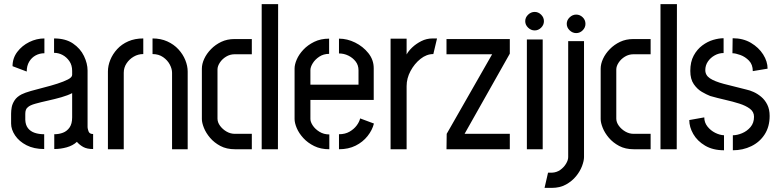

<svg xmlns="http://www.w3.org/2000/svg" viewBox="-20 -726 3784 934"><path d="M195 -1Q145 -1 109 -19.5Q73 -38 53.5 -67Q34 -96 34 -125V-173Q34 -188 37 -204.5Q40 -221 51 -238Q62 -255 85 -267Q101 -275 130.5 -283.5Q160 -292 194 -300.5Q228 -309 259 -319Q290 -329 310.5 -339.5Q331 -350 331 -362V-381Q331 -409 317.5 -428.5Q304 -448 284.5 -458.5Q265 -469 243 -469V-539Q299 -539 335 -514.5Q371 -490 388.5 -453.5Q406 -417 406 -383V-107Q406 -101 410.5 -87.5Q415 -74 433 -74V-1Q403 -1 385 -11Q367 -21 354 -36Q335 -18 305 -9.5Q275 -1 244 -1V-73Q267 -73 286.5 -80.5Q306 -88 318.5 -106Q331 -124 331 -155V-273Q310 -262 278.5 -253Q247 -244 213 -236.5Q179 -229 152 -221.5Q125 -214 115 -204Q103 -195 103 -172V-143Q104 -118 116 -102.5Q128 -87 148.5 -80Q169 -73 195 -73ZM110 -378 41 -404Q41 -443 64 -473.5Q87 -504 122.5 -521.5Q158 -539 196 -539V-467Q173 -467 153.5 -456.5Q134 -446 122 -426Q110 -406 110 -378Z M505 -378Q505 -406 516.5 -434.5Q528 -463 550 -487Q572 -511 604 -525Q636 -539 677 -539V-463Q652 -463 630.5 -450.5Q609 -438 595.5 -417.5Q582 -397 582 -372V0H505ZM817 -372Q817 -391 806 -412Q795 -433 773.5 -448Q752 -463 722 -463V-539Q762 -539 794 -524.5Q826 -510 848 -486Q870 -462 881.5 -433.5Q893 -405 893 -378V0H817Z M1123 0Q1082 0 1052 -16Q1022 -32 1002 -55.5Q982 -79 972 -104Q962 -129 962 -147V-392Q962 -415 973.5 -440Q985 -465 1006.5 -487Q1028 -509 1056.5 -522.5Q1085 -536 1120 -536H1205V-462H1121Q1099 -462 1080 -450.5Q1061 -439 1049.5 -421.5Q1038 -404 1038 -388V-149Q1038 -131 1050.5 -114Q1063 -97 1082 -86Q1101 -75 1122 -75H1205V0ZM1253 0V-706H1333L1332 0Z M1582 0Q1540 0 1508.5 -15.5Q1477 -31 1455.5 -54.5Q1434 -78 1423.5 -103Q1413 -128 1413 -147V-393Q1413 -412 1423.5 -436.5Q1434 -461 1455.5 -484Q1477 -507 1508.5 -522.5Q1540 -538 1581 -538V-464Q1554 -464 1533.5 -450.5Q1513 -437 1501.5 -418.5Q1490 -400 1490 -385V-314H1724V-384Q1724 -409 1710 -427Q1696 -445 1674.5 -455.5Q1653 -466 1629 -466V-538Q1669 -538 1707.5 -519Q1746 -500 1772 -467.5Q1798 -435 1798 -394V-240H1490V-147Q1490 -133 1501.5 -115.5Q1513 -98 1534 -85Q1555 -72 1582 -72ZM1629 0V-73Q1659 -73 1680.5 -85.5Q1702 -98 1715 -115.5Q1728 -133 1732 -150L1799 -125Q1791 -93 1768 -64Q1745 -35 1710 -17.5Q1675 0 1629 0Z M1880 0V-538H1958V-461Q1967 -478 1985.5 -495.5Q2004 -513 2029.5 -526Q2055 -539 2085 -539Q2091 -539 2096 -539Q2101 -539 2106 -539L2088 -463Q2055 -463 2025.5 -439.5Q1996 -416 1977 -380.5Q1958 -345 1958 -307V0Z M2152 0 2153 -75 2374 -462H2152V-536H2460V-465L2240 -75H2460V0Z M2543 0V-534H2620V0ZM2581 -578Q2563 -578 2549 -591.5Q2535 -605 2535 -623Q2535 -641 2549 -654.5Q2563 -668 2581 -668Q2599 -668 2612.5 -654.5Q2626 -641 2626 -623Q2626 -605 2612.5 -591.5Q2599 -578 2581 -578Z M2629 188 2646 114H2665Q2688 113 2705.5 100.5Q2723 88 2733.5 70.5Q2744 53 2744 38V-526H2821V38Q2821 56 2811.5 81.5Q2802 107 2782.5 131Q2763 155 2733.5 171.5Q2704 188 2664 188ZM2783 -565Q2765 -565 2751 -578.5Q2737 -592 2737 -610Q2737 -628 2751 -641.5Q2765 -655 2783 -655Q2801 -655 2814.5 -642Q2828 -629 2828 -610Q2828 -592 2814.5 -578.5Q2801 -565 2783 -565Z M3063 0Q3022 0 2992 -16Q2962 -32 2942 -55.5Q2922 -79 2912 -104Q2902 -129 2902 -147V-392Q2902 -415 2913.5 -440Q2925 -465 2946.5 -487Q2968 -509 2996.5 -522.5Q3025 -536 3060 -536H3145V-462H3061Q3039 -462 3020 -450.5Q3001 -439 2989.5 -421.5Q2978 -404 2978 -388V-149Q2978 -131 2990.5 -114Q3003 -97 3022 -86Q3041 -75 3062 -75H3145V0ZM3193 0V-706H3273L3272 0Z M3545 5V-68Q3566 -68 3590 -78Q3614 -88 3631 -108Q3648 -128 3648 -158Q3648 -182 3628 -197Q3608 -212 3576.5 -222Q3545 -232 3507.5 -240.5Q3470 -249 3435 -259Q3417 -266 3394.5 -279Q3372 -292 3355 -316.5Q3338 -341 3338 -381Q3338 -425 3354.5 -455.5Q3371 -486 3396.5 -505Q3422 -524 3449.5 -532Q3477 -540 3500 -540V-468Q3477 -468 3456.5 -456.5Q3436 -445 3423.5 -426.5Q3411 -408 3411 -385Q3411 -360 3433.5 -345Q3456 -330 3501 -318Q3546 -306 3612 -290Q3627 -287 3646 -278.5Q3665 -270 3683 -255Q3701 -240 3712.5 -217Q3724 -194 3724 -162Q3724 -110 3700 -72.5Q3676 -35 3635 -15Q3594 5 3545 5ZM3502 5Q3448 5 3410 -17.5Q3372 -40 3352.5 -74Q3333 -108 3333 -142L3406 -155Q3406 -130 3421.5 -110.5Q3437 -91 3459 -80Q3481 -69 3502 -68ZM3642 -380Q3642 -412 3623.5 -431Q3605 -450 3581.5 -458.5Q3558 -467 3543 -467L3544 -540Q3595 -540 3633 -517.5Q3671 -495 3692.5 -461Q3714 -427 3714 -392Z"/></svg>

Font: Stick No Bills
Style: Regular
Weight: 400
Version: Version 2.000